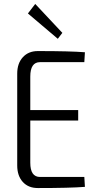

<svg xmlns="http://www.w3.org/2000/svg" viewBox="-20 -949 491 970"><path d="M272 -753 121 -881 158 -929 295 -783ZM406 -55 409 -5Q335 1 171 1Q123 1 95 -30Q67 -61 67 -113V-577Q67 -629 95.5 -660Q124 -691 171 -691Q335 -691 409 -685L406 -635H182Q133 -635 133 -562V-393H375V-340H133V-127Q133 -55 182 -55Z"/></svg>

Font: exo2condensed_l
Style: Regular
Weight: 300
Width: 3
Designer: Natanael Gama
Version: Version 1.001;PS 001.001;hotconv 1.0.70;makeotf.lib2.5.58329